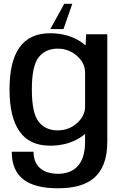

<svg xmlns="http://www.w3.org/2000/svg" viewBox="-20 -776 658 1028"><path d="M290.5 232C453.5 232 554.5 168 554.5 -18V-592.5H441L438.5 -533C432 -538.5 425 -543.5 417.5 -549C371 -581.5 314.5 -598 248 -598C174.5 -598 120 -572.5 84.5 -522C48.5 -471.5 31 -397 31 -297.5C31 -198.5 48.5 -123.5 84.5 -72.5C120 -21.5 174.5 4 248 4C314.5 4 371 -12.5 417.5 -45C424 -49.5 430 -54 435.5 -58.5V-15.5C435.5 113.5 367.5 154.5 290.5 154.5C213.5 154.5 159.5 117 159.5 36.5H43C43 170.5 126 232 290.5 232ZM435.5 -392.5V-201.5C434 -169.5 420 -141.5 392.5 -117C363.5 -91 329 -78 288.5 -78C245.5 -78 212 -93 187.5 -123.5C163 -154 150.5 -212 150.5 -297C150.5 -382 163 -439.5 187.5 -470C212 -500.5 245.5 -515.5 288.5 -515.5C329 -515.5 363.5 -502.5 392.5 -476.5C420 -452 434 -424 435.5 -392.5ZM367 -755.5H324L249.5 -620.5H320Z"/></svg>

Font: Anybody Medium
Style: Regular
Weight: 500
Designer: Tyler Finck
Foundry: Etcetera Type Company
Version: Version 1.110